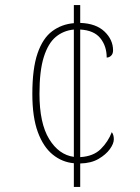

<svg xmlns="http://www.w3.org/2000/svg" viewBox="-20 -734 549 754"><path d="M270 -93Q224 -97 187 -127Q150 -157 128.5 -215.5Q107 -274 107 -365Q107 -465 127.5 -524.5Q148 -584 185 -611.5Q222 -639 270 -643V-714H295V-644Q357 -642 390.5 -610Q424 -578 424 -536Q424 -523 416.5 -515.5Q409 -508 399 -508Q399 -553 374 -584Q349 -615 295 -618V-117Q347 -120 376 -149Q405 -178 419 -215Q427 -205 427 -187Q427 -170 411.5 -148.5Q396 -127 367 -110Q338 -93 295 -92V0H270ZM270 -618Q229 -614 199 -589Q169 -564 152 -510Q135 -456 135 -366Q135 -250 173 -188Q211 -126 270 -118Z"/></svg>

Font: Noto Serif Lao SemiCondensed Thin
Style: Regular
Weight: 100
Width: 4
Designer: Monotype Design Team
Foundry: Monotype Imaging Inc.
Version: Version 2.003; ttfautohint (v1.8.4.7-5d5b)